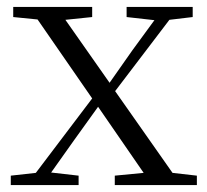

<svg xmlns="http://www.w3.org/2000/svg" viewBox="-20 -532 596 552"><path d="M534 -512V-483L467 -475L311 -270L476 -35L546 -27V0H310V-27L393 -35L262 -225L193 -129L127 -36L206 -27V0H11V-27L83 -35L245 -249L88 -476L18 -483V-512H245V-483L168 -475L295 -294L361 -388L424 -474L344 -483V-512Z"/></svg>

Font: GL-CurulMinamoto Light
Style: Regular
Weight: 300
Designer: Eunice (kana); Ryoko NISHIZUKA 西塚涼子 (ideographs); Frank Grießhammer (Latin, Greek & Cyrillic); Wenlong ZHANG
Foundry: Gutenberg Labo; Adobe
Version: Version 1.002